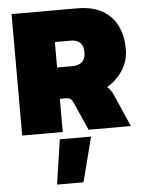

<svg xmlns="http://www.w3.org/2000/svg" viewBox="-60 -692 766 1014"><g transform="rotate(-5 322.5 -185.0)"><path d="M40 0V-644H388Q469 -644 521.5 -613.5Q574 -583 599.5 -530Q625 -477 625 -409Q625 -344 592 -294.5Q559 -245 509 -216Q528 -201 541 -172L616 0H392L326 -149Q319 -164 311 -170Q303 -176 286 -176H255V0ZM255 -342H334Q406 -342 406 -409Q406 -477 339 -477H255ZM201 274 236 37H402L341 274Z"/></g></svg>

Font: Kanit ExtraBold
Style: Regular
Weight: 800
Designer: Katatrad Team
Foundry: CadsonDemak
Version: Version 2.000; ttfautohint (v1.8.3)